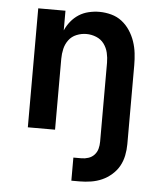

<svg xmlns="http://www.w3.org/2000/svg" viewBox="-53 -574 706 836"><g transform="rotate(5 300.0 -156.5)"><path d="M290 215V114H326Q341 114 356 109Q371 104 381.5 92.5Q392 81 396 66Q400 51 400 35V-310Q400 -332 395 -353.5Q390 -375 377 -392.5Q364 -410 343 -418.5Q322 -427 300 -427Q278 -427 257 -418.5Q236 -410 223 -392.5Q210 -375 205 -353.5Q200 -332 200 -310V0H81V-520H200V-434Q209 -455 224 -473.5Q239 -492 258.5 -504.5Q278 -517 301.5 -522.5Q325 -528 348 -528Q374 -528 400 -521Q426 -514 446.5 -498Q467 -482 481.5 -460Q496 -438 504.5 -413Q513 -388 516 -362Q519 -336 519 -310V35Q519 60 514 85Q509 110 497 131.5Q485 153 465.5 170Q446 187 423.5 197Q401 207 376 211Q351 215 326 215Z"/></g></svg>

Font: Iosevka Book
Style: Bold
Weight: 700
Designer: Belleve Invis
Foundry: Belleve Invis
Version: Version 28.0.7; ttfautohint (v1.8.3)